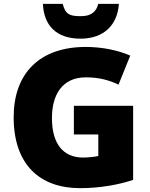

<svg xmlns="http://www.w3.org/2000/svg" viewBox="-20 -968 780 998"><path d="M598 -948H491C477 -896 442 -884 399 -884C344 -884 320 -892 306 -948H203C208 -836 272 -767 399 -767C520 -767 591 -839 598 -948ZM364 -418V-269H491V-157C474 -153 435 -149 412 -149C308 -149 250 -221 250 -354C250 -470 299 -566 427 -566C490 -566 545 -553 596 -528L657 -679C598 -705 515 -724 426 -724C182 -724 51 -583 51 -359C51 -109 190 10 396 10C500 10 598 -8 672 -33V-418Z"/></svg>

Font: Noto Sans Bengali Black
Style: Regular
Weight: 900
Designer: Jelle Bosma - Monotype Design Team
Foundry: Monotype Imaging Inc.
Version: Version 2.003